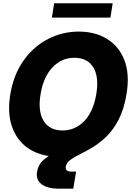

<svg xmlns="http://www.w3.org/2000/svg" viewBox="-20 -929 787 1153"><path d="M329.1 11.7Q230 11.7 158.4 -32.7Q86.9 -77.1 54.7 -161.1Q22.5 -245.1 42 -363.3Q62 -482.4 122.1 -566.4Q182.1 -650.4 268.3 -694.8Q354.5 -739.3 453.6 -739.3Q551.8 -739.3 623.5 -694.8Q695.3 -650.4 727.5 -566.4Q759.8 -482.4 739.7 -363.3Q720.2 -244.1 660.2 -160.4Q600.1 -76.7 513.7 -32.5Q427.2 11.7 329.1 11.7ZM355 -145.5Q432.1 -145.5 486.6 -202.6Q541 -259.8 558.1 -363.3Q575.7 -467.3 540 -524.7Q504.4 -582 427.2 -582Q350.1 -582 295.4 -524.7Q240.7 -467.3 223.6 -363.3Q206.5 -259.8 242.4 -202.6Q278.3 -145.5 355 -145.5ZM336.9 204.1Q264.6 204.1 229.5 177.2Q194.3 150.4 202.6 101.6Q209 62.5 235.8 36.6Q262.7 10.7 303 -9Q343.3 -28.8 390.9 -47.9Q438.5 -66.9 486.8 -90.8Q535.2 -114.7 577.9 -149.9Q620.6 -185.1 651.9 -236.8Q683.1 -288.6 695.3 -363.3H739.7Q724.6 -273.9 693.6 -213.1Q662.6 -152.3 622.6 -112.5Q582.5 -72.8 541 -47.4Q499.5 -22 463.1 -4.2Q426.8 13.7 402.8 30.8Q378.9 47.9 375 71.8Q370.1 101.6 409.2 101.6H437L419.9 204.1ZM656.7 -909.2 643.1 -823.2H291.5L305.2 -909.2Z"/></svg>

Font: Inter Display Extra Bold
Style: Italic
Weight: 800
Italic angle: -9.39999°
Designer: Rasmus Andersson
Foundry: rsms
Version: Version 4.000;git-4fc901f